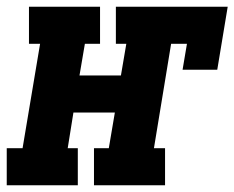

<svg xmlns="http://www.w3.org/2000/svg" viewBox="-57 -550 696 570"><path d="M-37 0V-110H10L62 -420H29V-530H240V-420H195L179 -326H302L318 -420H287V-530H619L588 -343H485L498 -420H451L400 -110H433V0H222V-110H266L284 -216H161L144 -110H174V0Z"/></svg>

Font: Iosevka Slab XBdExObl
Style: Regular
Weight: 800
Width: 7
Italic angle: -9°
Monospace: yes
Designer: Belleve Invis
Foundry: Belleve Invis
Version: Version 11.1.0; ttfautohint (v1.8.3)